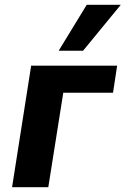

<svg xmlns="http://www.w3.org/2000/svg" viewBox="-20 -775 520 795"><path d="M30 0 109 -503H465L448 -391H242L180 0ZM223 -565 339 -755H480L324 -565Z"/></svg>

Font: Nunito Sans 7pt Condensed ExtraBold
Style: Italic
Weight: 800
Width: 3
Italic angle: -9°
Designer: Vernon Adams
Foundry: Vernon Adams
Version: Version 3.101;gftools[0.9.27]